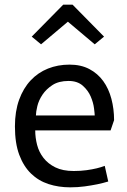

<svg xmlns="http://www.w3.org/2000/svg" viewBox="-20 -790 546 823"><path d="M444 -12Q421 -5 396.5 0Q372 5 342.5 9Q313 13 281 13Q231 13 188 -1Q145 -15 113 -46Q81 -77 62.5 -126.5Q44 -176 44 -248Q44 -313 62 -362.5Q80 -412 111.5 -445.5Q143 -479 185.5 -496Q228 -513 278 -513Q327 -513 363 -494Q399 -475 422.5 -442.5Q446 -410 457.5 -366.5Q469 -323 469 -275L454 -231H131Q131 -200 139 -169Q147 -138 166.5 -113Q186 -88 217.5 -72.5Q249 -57 296 -57Q326 -57 351 -60.5Q376 -64 394.5 -68.5Q413 -73 429 -79ZM386 -295Q386 -302 383 -326Q380 -350 369 -376Q358 -402 335 -422.5Q312 -443 274 -443Q232 -443 205 -425.5Q178 -408 162 -384Q146 -360 140 -335Q134 -310 134 -295ZM251 -770H291L426 -633L386 -600L271 -697L156 -600L116 -633Z"/></svg>

Font: Actor
Style: Regular
Weight: 400
Designer: Thomas Junold
Foundry: Thomas Junold
Version: Version 1.001